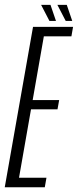

<svg xmlns="http://www.w3.org/2000/svg" viewBox="-49 -788 328 808"><path d="M-29 0H139.5L146.5 -40H31L81.5 -328H193L200 -367H88.5L135.5 -635H251.5L258.5 -675H90ZM227.5 -700H255L232 -767.5H192.5ZM159 -700H186.5L163.5 -767.5H124Z"/></svg>

Font: Anybody ExtraCondensed Light
Style: Italic
Weight: 300
Width: 2
Italic angle: -10°
Version: Version 1.113;gftools[0.9.25]